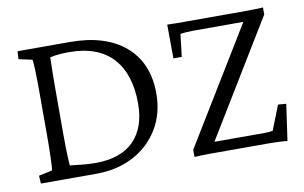

<svg xmlns="http://www.w3.org/2000/svg" viewBox="-65 -695 1296 819"><g transform="rotate(-10 583.5 -285.5)"><path d="M51.8 -573.2H278.3Q431.6 -573.2 517.6 -499.5Q603.5 -425.8 603.5 -293Q603.5 -207 563.5 -140.6Q523.4 -74.2 453.1 -37.1Q382.8 0 291 0H51.8L49.8 -34.2L108.4 -46.9Q110.4 -56.6 111.8 -97.2Q113.3 -137.7 113.3 -188.5V-383.8Q113.3 -440.4 111.8 -480Q110.4 -519.5 108.4 -526.4L49.8 -539.1ZM184.6 -523.4Q184.6 -513.7 184.1 -499.5Q183.6 -485.4 183.1 -458.5Q182.6 -431.6 182.6 -383.8V-188.5Q182.6 -158.2 183.1 -132.8Q183.6 -107.4 184.6 -87.9Q185.5 -68.4 186.5 -54.7Q220.7 -50.8 246.1 -48.3Q271.5 -45.9 296.9 -45.9Q406.2 -45.9 462.9 -103Q519.5 -160.2 519.5 -264.6Q519.5 -327.1 503.9 -376.5Q488.3 -425.8 457 -460.4Q425.8 -495.1 378.4 -513.2Q331.1 -531.2 267.6 -531.2Q248 -531.2 227.5 -529.8Q207 -528.3 184.6 -523.4ZM1119.1 3.9Q1103.5 2 1089.4 1.5Q1075.2 1 1062.5 0.5Q1049.8 0 1035.2 0H784.2Q765.6 0 750 0.5Q734.4 1 716.8 2V-29.3L1040 -558.6L1043 -529.3H808.6Q790 -529.3 775.9 -528.3Q761.7 -527.3 749 -525.4L737.3 -427.7H701.2L700.2 -574.2Q721.7 -573.2 740.2 -573.2Q758.8 -573.2 777.3 -573.2H1041Q1059.6 -573.2 1078.1 -573.7Q1096.7 -574.2 1115.2 -575.2V-544.9L792 -14.6V-46.9H1030.3Q1040 -46.9 1048.8 -47.9Q1057.6 -48.8 1064.5 -49.8L1106.4 -156.2L1141.6 -153.3Z"/></g></svg>

Font: Crimson Pro Light
Style: Regular
Weight: 300
Designer: Jacques Le Bailly
Foundry: Baron von Fonthausen
Version: Version 1.003